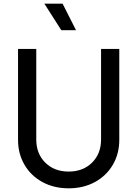

<svg xmlns="http://www.w3.org/2000/svg" viewBox="-20 -1011 746 1043"><path d="M78 -251V-745H177V-253Q177 -176 226 -127.5Q275 -79 353 -79Q431 -79 480 -127.5Q529 -176 529 -253V-745H628V-251Q628 -176 593 -116Q558 -56 495.5 -22Q433 12 353 12Q273 12 210.5 -22Q148 -56 113 -116Q78 -176 78 -251ZM221 -991H320L393 -847H313Z"/></svg>

Font: Evergrow Sans 
Style: Medium
Weight: 500
Foundry: 10Web
Version: Version 1.000